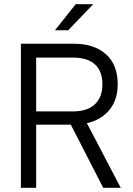

<svg xmlns="http://www.w3.org/2000/svg" viewBox="-20 -900 639 920"><path d="M319.3 -302.7H153.3V0H80.1V-690.4H335.9Q431.6 -690.4 488.3 -639.6Q543.9 -589.8 543.9 -496.1Q543.9 -421.9 504.9 -374Q464.8 -325.2 396.5 -309.6L558.6 0H474.6ZM153.3 -366.2H330.1Q397.5 -366.2 433.6 -399.4Q470.7 -433.6 470.7 -495.1Q470.7 -559.6 434.6 -591.8Q398.4 -624 330.1 -624H153.3ZM342.8 -879.9H426.8L306.6 -754.9H243.2Z"/></svg>

Font: Dinish
Style: Regular
Weight: 400
Designer: Bert Driehuis
Foundry: Playbeing
Version: Version 3.006; git-39231f3c-release